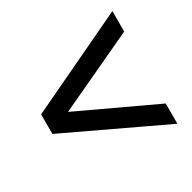

<svg xmlns="http://www.w3.org/2000/svg" viewBox="-118 -654 735 735"><g transform="rotate(-30 249.0 -287.0)"><path d="M466 -38.5 32 -244V-330.5L466 -536.5V-446L65.5 -259V-315.5L466 -128Z"/></g></svg>

Font: Nunito Sans 12pt ExtraLight Condensed
Style: Regular
Weight: 200
Width: 3
Version: Version 3.101;gftools[0.9.27]